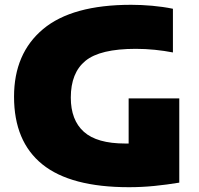

<svg xmlns="http://www.w3.org/2000/svg" viewBox="-20 -770 830 800"><path d="M517.5 10Q274.5 10 156.5 -85.2Q38.5 -180.5 38.5 -367Q38.5 -547.5 159.5 -648.8Q280.5 -750 526.5 -750Q569 -750 614 -746Q659 -742 700.5 -733.5V-551.5Q664.5 -558.5 625.2 -562.5Q586 -566.5 545.5 -566.5Q397 -566.5 336 -516.5Q275 -466.5 275 -363.5Q275 -269.5 329.5 -220.8Q384 -172 501.5 -172Q508.5 -172 516 -172V-360H727V-9Q675.5 -0.5 622.8 4.8Q570 10 517.5 10Z"/></svg>

Font: Encode Sans SmExp Black
Style: Regular
Weight: 900
Width: 6
Designer: Multiple Designers
Foundry: Impallari Type
Version: Version 3.002; ttfautohint (v1.8.3) -l 8 -r 50 -G 200 -x 14 